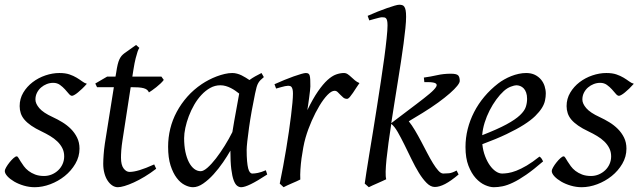

<svg xmlns="http://www.w3.org/2000/svg" viewBox="-22 -762 2674 802"><path d="M340.8 -412.1Q331.1 -400.9 321.5 -391.8Q312 -382.8 303.7 -376Q295.4 -369.1 288.8 -365.5Q282.2 -361.8 278.8 -361.8Q272.5 -361.8 265.4 -370.4Q258.3 -378.9 249.3 -388.9Q240.2 -398.9 228.3 -407.5Q216.3 -416 200.2 -416Q186.5 -416 173.3 -410.9Q160.2 -405.8 149.7 -396.7Q139.2 -387.7 132.6 -374.8Q126 -361.8 126 -346.2Q126 -329.1 142.3 -310.1Q158.7 -291 198.2 -272.9Q218.3 -263.7 238.3 -251.5Q258.3 -239.3 274.2 -223.4Q290 -207.5 300 -187.3Q310.1 -167 310.1 -141.1Q310.1 -107.4 292.7 -77.9Q275.4 -48.3 248.3 -26.6Q221.2 -4.9 188 7.6Q154.8 20 123 20Q100.1 20 77.6 13.4Q55.2 6.8 37.6 -3.4Q20 -13.7 9 -25.6Q-2 -37.6 -2 -47.9Q-2 -53.2 3.9 -63.5Q9.8 -73.7 17.8 -83.7Q25.9 -93.8 34.2 -101.3Q42.5 -108.9 47.9 -108.9Q51.3 -108.9 54.9 -102.8Q58.6 -96.7 64.2 -87.6Q69.8 -78.6 77.6 -67.9Q85.4 -57.1 97.2 -48.1Q108.9 -39.1 124.8 -33Q140.6 -26.9 162.1 -26.9Q179.2 -26.9 194.6 -33.4Q210 -40 221.4 -51Q232.9 -62 239.5 -76.9Q246.1 -91.8 246.1 -108.9Q246.1 -127.9 238.3 -143.3Q230.5 -158.7 217.5 -171.1Q204.6 -183.6 187.5 -193.8Q170.4 -204.1 151.9 -212.9Q126 -225.1 108.4 -237.3Q90.8 -249.5 80.1 -262.2Q69.3 -274.9 64.7 -289.1Q60.1 -303.2 60.1 -318.8Q60.1 -349.6 75.2 -375Q90.3 -400.4 114.3 -418.7Q138.2 -437 167.7 -447Q197.3 -457 226.1 -457Q251 -457 268.1 -451.2Q285.2 -445.3 298.1 -437.5Q311 -429.7 320.8 -422.4Q330.6 -415 340.8 -412.1Z M630.4 -57.1Q606.4 -38.6 582.5 -24.2Q558.6 -9.8 537.1 0Q515.6 9.8 498.3 14.9Q481 20 470.2 20Q458 20 447 12.7Q436 5.4 427.5 -7.6Q418.9 -20.5 414.1 -38.6Q409.2 -56.6 409.2 -78.1Q409.2 -87.4 409.7 -96.7Q410.2 -106 410.9 -116Q411.6 -126 412.8 -137.2Q414.1 -148.4 416 -162.1L453.6 -397.9H383.3L376 -413.1L425.3 -441.9H460.4L463.4 -459Q466.3 -479 469.5 -492.2Q472.7 -505.4 476.8 -514.2Q481 -522.9 485.8 -528.6Q490.7 -534.2 497.1 -539.1L546.4 -574.2L560.1 -562Q556.6 -557.6 552.7 -546.4Q549.3 -536.6 544.7 -518.6Q540 -500.5 535.2 -470.2L530.8 -441.9H652.3L662.1 -428.2Q657.2 -421.4 648.7 -413.3Q640.1 -405.3 630.9 -397.9Q621.6 -390.6 613 -384.5Q604.5 -378.4 600.1 -376Q597.2 -382.8 592 -387Q586.9 -391.1 578.1 -393.6Q569.3 -396 556.4 -397Q543.5 -397.9 525.4 -397.9H523.9L489.3 -173.8Q487.8 -164.6 486.6 -154.1Q485.4 -143.6 484.6 -134Q483.9 -124.5 483.6 -116.2Q483.4 -107.9 483.4 -103Q483.4 -72.8 494.4 -58.3Q505.4 -43.9 519 -43.9Q536.1 -43.9 560.8 -51.3Q585.4 -58.6 622.1 -75.2Z M948.7 -210.4Q952.1 -232.4 956.3 -256.1Q960.4 -279.8 964.6 -301.8Q968.8 -323.7 971.9 -342Q975.1 -360.4 977.1 -371.1Q969.7 -377 960.9 -383.1Q952.1 -389.2 942.1 -394.3Q932.1 -399.4 921.1 -402.6Q910.2 -405.8 898.4 -405.8Q876 -405.8 856.2 -394.8Q836.4 -383.8 819.6 -365.7Q802.7 -347.7 789.3 -324.5Q775.9 -301.3 766.6 -276.6Q757.3 -252 752.2 -228Q747.1 -204.1 747.1 -185.1Q747.1 -153.3 752.4 -127.9Q757.8 -102.5 767.1 -84.5Q776.4 -66.4 789.1 -56.6Q801.8 -46.9 816.4 -46.9Q828.1 -46.9 845 -61.8Q861.8 -76.7 880.1 -100.3Q898.4 -124 916.5 -153.1Q934.6 -182.1 948.7 -210.4ZM1094.2 -33.2Q1051.8 -5.4 1025.6 7.3Q999.5 20 985.4 20Q976.6 20 968.5 13.9Q960.4 7.8 954.1 -9Q947.8 -25.9 944.1 -55.7Q940.4 -85.4 940.4 -132.8Q927.7 -110.4 909.4 -83.7Q891.1 -57.1 870.1 -33.9Q849.1 -10.7 826.9 4.6Q804.7 20 784.2 20Q768.1 20 749.8 10.7Q731.4 1.5 716.1 -18.8Q700.7 -39.1 690.4 -71Q680.2 -103 680.2 -148.9Q680.2 -187.5 689.2 -224.4Q698.2 -261.2 716.3 -294.9Q734.4 -328.6 760.5 -358.2Q786.6 -387.7 821.3 -411.1Q834.5 -419.9 850.3 -428.2Q866.2 -436.5 883.1 -442.9Q899.9 -449.2 916.5 -453.1Q933.1 -457 948.2 -457Q958.5 -457 968.3 -454.3Q978 -451.7 987.1 -447.3Q996.1 -442.9 1004.4 -437.7Q1012.7 -432.6 1020 -427.7Q1031.2 -436 1043.9 -443.1Q1056.6 -450.2 1070.3 -457L1080.1 -439.9Q1071.8 -433.1 1066.4 -427.7Q1061 -422.4 1056.9 -415.3Q1052.7 -408.2 1049.8 -397.9Q1046.9 -387.7 1043.5 -371.1Q1036.1 -335.9 1029.5 -299.1Q1022.9 -262.2 1018.3 -229.5Q1013.7 -196.8 1011 -171.9Q1008.3 -147 1008.3 -136.2Q1008.3 -108.4 1010 -89.4Q1011.7 -70.3 1014.6 -58.8Q1017.6 -47.4 1022 -42.2Q1026.4 -37.1 1032.2 -37.1Q1042 -37.1 1055.4 -39.8Q1068.8 -42.5 1088.4 -50.8Z M1479.5 -415Q1473.6 -407.2 1466.6 -396Q1459.5 -384.8 1452.4 -374.3Q1445.3 -363.8 1439 -356.4Q1432.6 -349.1 1427.7 -349.1Q1418.5 -349.1 1411.9 -354.5Q1405.3 -359.9 1399.7 -366Q1394 -372.1 1388.4 -377.4Q1382.8 -382.8 1375.5 -382.8Q1362.8 -382.8 1345.9 -365.5Q1329.1 -348.1 1312.3 -320.1Q1295.4 -292 1280 -257.1Q1264.6 -222.2 1254.4 -187Q1249 -168.5 1244.9 -146.2Q1240.7 -124 1237.5 -100.6Q1234.4 -77.1 1232.9 -54.4Q1231.4 -31.7 1232.4 -12.2Q1226.1 -8.8 1216.6 -4.6Q1207 -0.5 1197 3.9Q1187 8.3 1177.7 12.5Q1168.5 16.6 1162.6 20L1146.5 4.9Q1153.8 -29.8 1160.6 -66.9Q1167.5 -104 1173.6 -140.9Q1179.7 -177.7 1184.8 -212.9Q1189.9 -248 1193.6 -278.3Q1197.3 -308.6 1199.5 -332.5Q1201.7 -356.4 1201.7 -371.1Q1201.7 -382.3 1200 -388.9Q1198.2 -395.5 1195.6 -398.7Q1192.9 -401.9 1189.2 -402.8Q1185.5 -403.8 1181.6 -403.8Q1176.8 -403.8 1168.5 -402.1Q1160.2 -400.4 1151.9 -397.9Q1142.1 -395.5 1131.3 -392.1L1124.5 -410.2Q1145 -419.4 1165.8 -428Q1186.5 -436.5 1204.6 -442.9Q1222.7 -449.2 1236.1 -453.1Q1249.5 -457 1255.4 -457Q1262.2 -457 1266.1 -454.6Q1270 -452.1 1271.7 -446Q1273.4 -439.9 1273.9 -429Q1274.4 -418 1274.4 -400.9Q1274.4 -395.5 1272.9 -382.8Q1271.5 -370.1 1269.5 -355.2Q1267.6 -340.3 1265.4 -325.7Q1263.2 -311 1261.7 -301.8Q1285.2 -350.1 1306.2 -380.4Q1327.1 -410.6 1345.9 -427.7Q1364.7 -444.8 1381.8 -450.9Q1398.9 -457 1414.6 -457Q1423.3 -457 1430.4 -452.1Q1437.5 -447.3 1444.8 -440.4Q1452.1 -433.6 1460.4 -426.5Q1468.8 -419.4 1479.5 -415Z M1674.3 -691.9Q1674.3 -672.9 1671.4 -644.3Q1668.5 -615.7 1663.8 -580.1Q1659.2 -544.4 1652.8 -503.7Q1646.5 -462.9 1639.6 -419.9Q1632.8 -377 1625.7 -333Q1618.7 -289.1 1612.3 -247.6L1717.3 -327.1Q1751 -352.5 1772.5 -370.6Q1793.9 -388.7 1800 -399.7Q1806.2 -410.6 1794.7 -415.3Q1783.2 -419.9 1750.5 -418.9L1748.5 -438Q1777.3 -441.9 1804 -448Q1830.6 -454.1 1861.3 -454.1Q1884.8 -454.1 1891.6 -447.3Q1898.4 -440.4 1898.4 -423.8Q1898.4 -416.5 1887.9 -403.3Q1877.4 -390.1 1857.2 -372.3Q1836.9 -354.5 1808.1 -333.5Q1779.3 -312.5 1742.7 -290L1685.5 -255.4Q1698.2 -239.7 1711.4 -217.5Q1724.6 -195.3 1737.3 -171.1Q1750 -147 1762.5 -123Q1774.9 -99.1 1786.6 -80.1Q1798.3 -61 1809.1 -49.1Q1819.8 -37.1 1829.6 -37.1Q1840.8 -37.1 1853.8 -38.3Q1866.7 -39.6 1885.3 -49.8L1893.6 -33.2Q1861.3 -5.9 1837.2 6.6Q1813 19 1794.4 19Q1776.9 19 1760.3 2.4Q1743.7 -14.2 1727.8 -40Q1711.9 -65.9 1696.8 -97.2Q1681.6 -128.4 1667.2 -157.7Q1652.8 -187 1639.2 -210.7Q1625.5 -234.4 1612.3 -244.6Q1606 -203.1 1600.8 -165.5Q1595.7 -127.9 1592.5 -97.4Q1589.4 -66.9 1588.9 -45.2Q1588.4 -23.4 1591.3 -13.2Q1584.5 -9.8 1574.5 -5.4Q1564.5 -1 1554.2 3.7Q1543.9 8.3 1534.2 12.5Q1524.4 16.6 1518.6 20L1501.5 4.9Q1503.4 -9.3 1508.3 -41.3Q1513.2 -73.2 1520.3 -116.5Q1527.3 -159.7 1535.9 -211.4Q1544.4 -263.2 1552.7 -316.9Q1561 -370.6 1569.1 -423.3Q1577.1 -476.1 1583.3 -521.5Q1589.4 -566.9 1593 -602.1Q1596.7 -637.2 1596.7 -655.8Q1596.7 -668 1595.2 -674.8Q1593.8 -681.6 1590.8 -685.1Q1587.9 -688.5 1583.5 -689.2Q1579.1 -689.9 1573.2 -689.9Q1569.3 -689.9 1560.5 -687.7Q1551.8 -685.5 1543 -683.1Q1532.7 -680.2 1520.5 -676.8L1513.7 -695.8Q1534.2 -705.1 1555.2 -713.4Q1576.2 -721.7 1594.2 -728Q1612.3 -734.4 1626 -738.3Q1639.6 -742.2 1645.5 -742.2Q1652.3 -742.2 1657.7 -740.7Q1663.1 -739.3 1666.7 -734.1Q1670.4 -729 1672.4 -719Q1674.3 -709 1674.3 -691.9Z M2082.5 -381.8Q2066.4 -367.2 2051 -346.2Q2035.6 -325.2 2023.2 -300.8Q2010.7 -276.4 2002.4 -249.8Q1994.1 -223.1 1992.2 -197.3Q2056.2 -222.2 2093.5 -242.4Q2130.9 -262.7 2149.9 -280.8Q2168.9 -298.8 2174.3 -315.4Q2179.7 -332 2179.7 -349.1Q2179.7 -364.3 2175.8 -375.2Q2171.9 -386.2 2165.5 -392.8Q2159.2 -399.4 2151.1 -402.6Q2143.1 -405.8 2134.8 -405.8Q2127 -405.8 2111.8 -400.1Q2096.7 -394.5 2082.5 -381.8ZM2257.8 -371.1Q2257.8 -357.4 2254.6 -342.3Q2251.5 -327.1 2241.5 -311Q2231.4 -294.9 2213.6 -277.3Q2195.8 -259.8 2166.3 -241Q2136.7 -222.2 2094.2 -201.9Q2051.8 -181.6 1992.7 -159.7Q1995.6 -132.3 2004.2 -109.9Q2012.7 -87.4 2024.2 -71.3Q2035.6 -55.2 2049.1 -46.1Q2062.5 -37.1 2075.7 -37.1Q2085.9 -37.1 2100.6 -39.3Q2115.2 -41.5 2134.5 -48.8Q2153.8 -56.2 2178 -70.3Q2202.1 -84.5 2231.4 -107.9Q2236.8 -105 2241 -98.4Q2245.1 -91.8 2246.6 -87.9Q2206.5 -53.2 2175.8 -32Q2145 -10.7 2120.8 0.7Q2096.7 12.2 2077.4 16.1Q2058.1 20 2040.5 20Q2024.4 20 2003.9 11Q1983.4 2 1965.3 -17.8Q1947.3 -37.6 1934.8 -69.6Q1922.4 -101.6 1922.4 -147.9Q1922.4 -186 1931.6 -222.9Q1940.9 -259.8 1958.3 -293.7Q1975.6 -327.6 2001 -357.9Q2026.4 -388.2 2058.6 -413.1Q2069.8 -421.9 2084 -429.9Q2098.1 -438 2113.5 -444.1Q2128.9 -450.2 2144.8 -453.6Q2160.6 -457 2175.8 -457Q2196.8 -457 2212.2 -449.5Q2227.5 -441.9 2237.8 -429.7Q2248 -417.5 2252.9 -402.1Q2257.8 -386.7 2257.8 -371.1Z M2625.5 -412.1Q2615.7 -400.9 2606.2 -391.8Q2596.7 -382.8 2588.4 -376Q2580.1 -369.1 2573.5 -365.5Q2566.9 -361.8 2563.5 -361.8Q2557.1 -361.8 2550 -370.4Q2543 -378.9 2533.9 -388.9Q2524.9 -398.9 2512.9 -407.5Q2501 -416 2484.9 -416Q2471.2 -416 2458 -410.9Q2444.8 -405.8 2434.3 -396.7Q2423.8 -387.7 2417.2 -374.8Q2410.6 -361.8 2410.6 -346.2Q2410.6 -329.1 2427 -310.1Q2443.4 -291 2482.9 -272.9Q2502.9 -263.7 2522.9 -251.5Q2543 -239.3 2558.8 -223.4Q2574.7 -207.5 2584.7 -187.3Q2594.7 -167 2594.7 -141.1Q2594.7 -107.4 2577.4 -77.9Q2560.1 -48.3 2533 -26.6Q2505.9 -4.9 2472.7 7.6Q2439.5 20 2407.7 20Q2384.8 20 2362.3 13.4Q2339.8 6.8 2322.3 -3.4Q2304.7 -13.7 2293.7 -25.6Q2282.7 -37.6 2282.7 -47.9Q2282.7 -53.2 2288.6 -63.5Q2294.4 -73.7 2302.5 -83.7Q2310.5 -93.8 2318.8 -101.3Q2327.1 -108.9 2332.5 -108.9Q2335.9 -108.9 2339.6 -102.8Q2343.3 -96.7 2348.9 -87.6Q2354.5 -78.6 2362.3 -67.9Q2370.1 -57.1 2381.8 -48.1Q2393.6 -39.1 2409.4 -33Q2425.3 -26.9 2446.8 -26.9Q2463.9 -26.9 2479.2 -33.4Q2494.6 -40 2506.1 -51Q2517.6 -62 2524.2 -76.9Q2530.8 -91.8 2530.8 -108.9Q2530.8 -127.9 2522.9 -143.3Q2515.1 -158.7 2502.2 -171.1Q2489.3 -183.6 2472.2 -193.8Q2455.1 -204.1 2436.5 -212.9Q2410.6 -225.1 2393.1 -237.3Q2375.5 -249.5 2364.7 -262.2Q2354 -274.9 2349.4 -289.1Q2344.7 -303.2 2344.7 -318.8Q2344.7 -349.6 2359.9 -375Q2375 -400.4 2398.9 -418.7Q2422.9 -437 2452.4 -447Q2481.9 -457 2510.7 -457Q2535.6 -457 2552.7 -451.2Q2569.8 -445.3 2582.8 -437.5Q2595.7 -429.7 2605.5 -422.4Q2615.2 -415 2625.5 -412.1Z"/></svg>

Font: Gentium Plus Afr
Style: Italic
Weight: 400
Italic angle: -8°
Designer: J. Victor Gaultney, Annie Olsen, Iska Routamaa, Becca Hirsbrunner
Foundry: SIL International
Version: Version 5.000